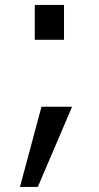

<svg xmlns="http://www.w3.org/2000/svg" viewBox="-20 -565 394 766"><path d="M235.4 -406.2H118.7V-545.4H235.4ZM267.6 -139.2 130.9 180.7H59.6L145.5 -139.2Z"/></svg>

Font: IranNastaliq
Style: Regular
Weight: 400
Designer: Hossein Zahedi
Version: Version 1.5